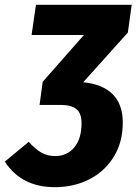

<svg xmlns="http://www.w3.org/2000/svg" viewBox="-90 -552 573 796"><path d="M440 -417 255 -211Q336 -203 377.5 -161Q419 -119 419 -44Q419 37 382 97.5Q345 158 281 191Q217 224 137 224Q-1 224 -70 118L29 36Q57 67 82 81Q107 95 139 95Q188 95 218 59Q248 23 248 -41Q248 -83 226.5 -100Q205 -117 162 -117H74L87 -213L258 -407H41L59 -532H456Z"/></svg>

Font: Fira Sans Condensed ExtraBold
Style: Italic
Weight: 800
Width: 3
Italic angle: -8°
Designer: bBox Type GmbH & Carrois Corporate GbR & Edenspiekermann AG
Foundry: bBox Type GmbH & Carrois Corporate GbR & Edenspiekermann AG
Version: Version 4.301